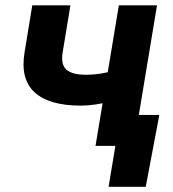

<svg xmlns="http://www.w3.org/2000/svg" viewBox="-20 -556 660 732"><path d="M288.1 -153.3Q167.5 -153.3 112.1 -203.9Q56.6 -254.4 73.7 -356.9L103 -535.6H248.5L219.2 -358.4Q210.9 -310.5 232.9 -290.8Q254.9 -271 307.6 -271Q345.7 -271 383.5 -279.1Q421.4 -287.1 465.8 -301.3L446.8 -183.6Q427.7 -175.8 400.6 -168.9Q373.5 -162.1 344.2 -157.7Q314.9 -153.3 288.1 -153.3ZM344.2 0 433.1 -535.6H578.6L489.7 0ZM394 156.2 419.9 0H377.9L397 -117.7H587.4L535.6 156.2Z"/></svg>

Font: Inter 20pt
Style: Bold Italic
Weight: 700
Italic angle: -9.3988°
Version: Version 4.001;git-66647c0bb